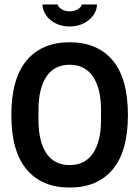

<svg xmlns="http://www.w3.org/2000/svg" viewBox="-20 -832 627 863"><path d="M293 -713Q257 -713 229 -727.5Q201 -742 186 -765Q171 -788 171 -812H239Q241 -801 256.5 -791Q272 -781 293 -781Q315 -781 330.5 -791Q346 -801 348 -812H416Q416 -788 400.5 -765Q385 -742 357 -727.5Q329 -713 293 -713ZM555 -315Q555 -152 486.5 -70.5Q418 11 293 11Q168 11 99.5 -70.5Q31 -152 31 -315Q31 -478 99.5 -560Q168 -642 293 -642Q418 -642 486.5 -560.5Q555 -479 555 -315ZM153 -338V-292Q153 -196 188.5 -143Q224 -90 293 -90Q362 -90 398 -143Q434 -196 434 -292V-338Q434 -434 398 -487.5Q362 -541 293 -541Q224 -541 188.5 -487.5Q153 -434 153 -338Z"/></svg>

Font: Pragati Narrow
Style: Bold
Weight: 700
Designer: Hector Gatti, Marcela Romero, Pablo Cosgaya and Nicolas Silva
Foundry: Omnibus-Type
Version: Version 1.010; ttfautohint (v1.3)